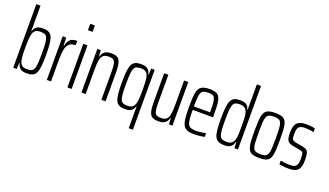

<svg xmlns="http://www.w3.org/2000/svg" viewBox="-81 -1331 3615 2110"><g transform="rotate(20 1726.0 -276.0)"><path d="M216 8Q190 8 168 2Q146 -4 130.5 -21.5Q115 -39 107 -72H103L99 0H58V-743H107V-446H111Q118 -472 131.5 -487.5Q145 -503 166 -510.5Q187 -518 217 -518Q258 -518 284 -506.5Q310 -495 324.5 -466.5Q339 -438 344.5 -386.5Q350 -335 350 -255Q350 -175 344.5 -123.5Q339 -72 324.5 -43.5Q310 -15 283.5 -3.5Q257 8 216 8ZM203 -36Q235 -36 254.5 -43.5Q274 -51 284 -73Q294 -95 297.5 -139Q301 -183 301 -255Q301 -328 297.5 -371.5Q294 -415 284 -437Q274 -459 254.5 -466.5Q235 -474 204 -474Q167 -474 145.5 -457.5Q124 -441 117 -403Q111 -374 109 -340Q107 -306 107 -257Q107 -206 108.5 -171.5Q110 -137 116 -107Q124 -70 145 -53Q166 -36 203 -36Z M451 0V-510H492L496 -414H500Q508 -455 524 -478Q540 -501 564 -509.5Q588 -518 619 -518V-467Q571 -467 545 -443.5Q519 -420 509.5 -373Q500 -326 500 -256V0Z M689 -668V-743H743V-668ZM692 0V-510H741V0Z M856 0V-510H897L901 -438H905Q911 -462 924 -480Q937 -498 959.5 -508Q982 -518 1018 -518Q1057 -518 1081 -507.5Q1105 -497 1117 -473.5Q1129 -450 1133.5 -413Q1138 -376 1138 -323V0H1089V-310Q1089 -364 1086 -396Q1083 -428 1073.5 -445Q1064 -462 1046.5 -468Q1029 -474 1001 -474Q965 -474 945 -458.5Q925 -443 916.5 -415Q908 -387 906.5 -348Q905 -309 905 -263V0Z M1478 191V-64H1474Q1468 -39 1454 -23Q1440 -7 1419 0.5Q1398 8 1368 8Q1327 8 1301 -3.5Q1275 -15 1260.5 -44Q1246 -73 1240.5 -124.5Q1235 -176 1235 -255Q1235 -336 1241 -388Q1247 -440 1261.5 -468Q1276 -496 1302 -507Q1328 -518 1368 -518Q1395 -518 1416.5 -512Q1438 -506 1454 -489Q1470 -472 1478 -438H1482L1487 -510H1527V191ZM1381 -36Q1419 -36 1440.5 -54.5Q1462 -73 1470 -114Q1475 -138 1476.5 -172.5Q1478 -207 1478 -253Q1478 -304 1476.5 -339Q1475 -374 1469 -405Q1461 -441 1440 -457.5Q1419 -474 1382 -474Q1350 -474 1330.5 -466.5Q1311 -459 1301 -437Q1291 -415 1287.5 -371.5Q1284 -328 1284 -255Q1284 -182 1287.5 -138.5Q1291 -95 1301 -73Q1311 -51 1330.5 -43.5Q1350 -36 1381 -36Z M1757 8Q1718 8 1694.5 -2.5Q1671 -13 1658.5 -36Q1646 -59 1642 -96Q1638 -133 1638 -187V-510H1687V-200Q1687 -147 1690 -114Q1693 -81 1702.5 -64Q1712 -47 1729.5 -41.5Q1747 -36 1775 -36Q1811 -36 1830.5 -51Q1850 -66 1858.5 -94Q1867 -122 1869 -161Q1871 -200 1871 -247V-510H1920V0H1879L1875 -72H1871Q1865 -48 1852 -30Q1839 -12 1816 -2Q1793 8 1757 8Z M2174 8Q2133 8 2105.5 0Q2078 -8 2061 -26Q2044 -44 2035.5 -74Q2027 -104 2024 -148.5Q2021 -193 2021 -254Q2021 -329 2024.5 -379.5Q2028 -430 2042 -460.5Q2056 -491 2087 -504.5Q2118 -518 2172 -518Q2211 -518 2236 -510Q2261 -502 2275.5 -484Q2290 -466 2297 -435.5Q2304 -405 2306 -360.5Q2308 -316 2308 -256V-239H2070Q2070 -177 2073.5 -137Q2077 -97 2088 -74.5Q2099 -52 2121.5 -43.5Q2144 -35 2182 -35Q2200 -35 2220 -37Q2240 -39 2260 -42Q2280 -45 2296 -48V-5Q2283 -2 2262.5 1Q2242 4 2219 6Q2196 8 2174 8ZM2259 -259V-296Q2259 -357 2255 -392.5Q2251 -428 2241.5 -446Q2232 -464 2214.5 -469.5Q2197 -475 2170 -475Q2136 -475 2116 -468Q2096 -461 2086 -441Q2076 -421 2073 -382.5Q2070 -344 2070 -279H2279Z M2527 8Q2487 8 2460.5 -3.5Q2434 -15 2419.5 -43.5Q2405 -72 2399.5 -123.5Q2394 -175 2394 -255Q2394 -334 2399.5 -385.5Q2405 -437 2419.5 -466Q2434 -495 2460 -506.5Q2486 -518 2527 -518Q2557 -518 2578 -511Q2599 -504 2613 -488Q2627 -472 2633 -446H2637V-743H2686V0H2645L2641 -72H2637Q2629 -39 2613.5 -21.5Q2598 -4 2576 2Q2554 8 2527 8ZM2541 -36Q2578 -36 2599 -52.5Q2620 -69 2628 -104Q2635 -136 2636 -172.5Q2637 -209 2637 -267Q2637 -307 2635.5 -339Q2634 -371 2630 -394Q2621 -438 2599 -456Q2577 -474 2537 -474Q2507 -474 2488.5 -466.5Q2470 -459 2460 -437Q2450 -415 2446.5 -371.5Q2443 -328 2443 -255Q2443 -182 2446.5 -138.5Q2450 -95 2460 -73Q2470 -51 2489.5 -43.5Q2509 -36 2541 -36Z M2936 8Q2895 8 2868 1.5Q2841 -5 2825 -22Q2809 -39 2800.5 -68.5Q2792 -98 2789.5 -143.5Q2787 -189 2787 -254Q2787 -319 2789.5 -365Q2792 -411 2800.5 -441Q2809 -471 2825 -487.5Q2841 -504 2868 -511Q2895 -518 2936 -518Q2977 -518 3003.5 -511Q3030 -504 3046.5 -487.5Q3063 -471 3071 -441Q3079 -411 3081.5 -365Q3084 -319 3084 -254Q3084 -189 3081.5 -143.5Q3079 -98 3071 -68.5Q3063 -39 3046.5 -22Q3030 -5 3003.5 1.5Q2977 8 2936 8ZM2936 -35Q2971 -35 2991 -43.5Q3011 -52 3020.5 -74.5Q3030 -97 3032.5 -140.5Q3035 -184 3035 -254Q3035 -325 3032.5 -368.5Q3030 -412 3020.5 -435Q3011 -458 2991 -466.5Q2971 -475 2936 -475Q2900 -475 2880 -466.5Q2860 -458 2850.5 -435Q2841 -412 2838.5 -368.5Q2836 -325 2836 -254Q2836 -184 2838.5 -140.5Q2841 -97 2850 -74.5Q2859 -52 2879.5 -43.5Q2900 -35 2936 -35Z M3284 8Q3264 8 3242.5 6.5Q3221 5 3202 2Q3183 -1 3170 -4V-46Q3182 -44 3195 -42Q3208 -40 3222 -38.5Q3236 -37 3251.5 -36Q3267 -35 3282 -35Q3320 -35 3338.5 -46.5Q3357 -58 3364 -80.5Q3371 -103 3371 -135Q3371 -174 3368 -192.5Q3365 -211 3355 -218Q3345 -225 3323 -229L3234 -245Q3205 -251 3188.5 -265Q3172 -279 3166 -304.5Q3160 -330 3160 -372Q3160 -417 3169.5 -445.5Q3179 -474 3197 -490Q3215 -506 3241 -512Q3267 -518 3298 -518Q3317 -518 3336 -516.5Q3355 -515 3372.5 -512.5Q3390 -510 3401 -506V-463Q3389 -467 3372.5 -469.5Q3356 -472 3337 -473.5Q3318 -475 3297 -475Q3269 -475 3249 -467.5Q3229 -460 3219 -439Q3209 -418 3209 -378Q3209 -344 3212 -326Q3215 -308 3225.5 -301Q3236 -294 3256 -289L3343 -274Q3374 -268 3390.5 -256Q3407 -244 3413 -216.5Q3419 -189 3419 -137Q3419 -98 3411.5 -70Q3404 -42 3388 -25Q3372 -8 3346.5 0Q3321 8 3284 8Z"/></g></svg>

Font: Saira ExtraCondensed Light
Style: Regular
Weight: 300
Width: 2
Designer: Hector Gatti with collaboration of the Omnibus-Type team
Foundry: Omnibus-Type
Version: Version 1.101